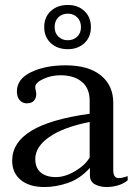

<svg xmlns="http://www.w3.org/2000/svg" viewBox="-20 -743 546 773"><path d="M158 -634Q158 -674 184.5 -698.5Q211 -723 253 -723Q294 -723 320 -698.5Q346 -674 346 -634Q346 -594 320 -569.5Q294 -545 253 -545Q211 -545 184.5 -569.5Q158 -594 158 -634ZM306 -634Q306 -658 291 -673Q276 -688 253 -688Q230 -688 215 -673.5Q200 -659 200 -634Q200 -610 215 -595.5Q230 -581 253 -581Q276 -581 291 -595.5Q306 -610 306 -634ZM29 -96Q29 -169 105.5 -216Q182 -263 341 -285V-337Q341 -388 309 -414Q277 -440 224 -440Q186 -440 154 -425Q122 -410 122 -393Q122 -387 124 -378Q126 -369 126 -364Q126 -349 117 -338Q108 -327 88 -327Q71 -327 59.5 -339.5Q48 -352 48 -375Q48 -425 105 -452.5Q162 -480 244 -480Q336 -480 386 -439.5Q436 -399 436 -329V-58Q436 -26 458 -26Q472 -26 494 -34V-17Q479 -4 456 3Q433 10 409 10Q382 10 362 -1Q342 -12 342 -37V-67Q302 -23 253.5 -6.5Q205 10 159 10Q98 10 63.5 -18.5Q29 -47 29 -96ZM341 -109V-252Q235 -231 178.5 -191.5Q122 -152 122 -103Q122 -67 144 -48.5Q166 -30 205 -30Q242 -30 282.5 -54Q323 -78 341 -109Z"/></svg>

Font: TavirajRegular
Style: Regular
Weight: 400
Designer: Katatrad Team
Foundry: CadsonDemak
Version: Version 1.001